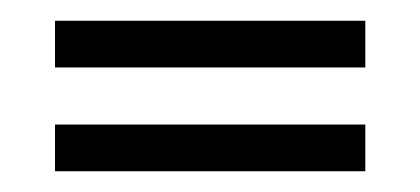

<svg xmlns="http://www.w3.org/2000/svg" viewBox="-20 -400 405 185"><path d="M33 -380H332V-335H33ZM33 -280H332V-235H33Z"/></svg>

Font: RL Madena Variable
Style: Regular
Weight: 400
Designer: I Kadek Wantara Putra
Foundry: Roughlines ID
Version: Version 1.000;Glyphs 3.1.2 (3151)